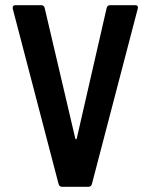

<svg xmlns="http://www.w3.org/2000/svg" viewBox="-20 -720 580 740"><path d="M206 -10 29 -687V-691Q29 -700 40 -700H139Q149 -700 152 -690L270 -187Q271 -183 273 -183Q275 -183 276 -187L391 -689Q394 -700 404 -700H501Q514 -700 511 -687L334 -10Q331 0 320 0H220Q209 0 206 -10Z"/></svg>

Font: Barlow Semi Condensed SemiBold
Style: Regular
Weight: 600
Width: 4
Designer: Jeremy Tribby
Foundry: Tribby Type
Version: Version 1.408